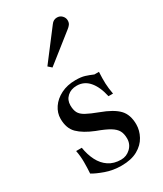

<svg xmlns="http://www.w3.org/2000/svg" viewBox="-187 -803 751 883"><g transform="rotate(-30 188.5 -361.5)"><path d="M188 8Q143 8 104 -6Q65 -20 44 -33Q46 -62 46 -93Q46 -124 40 -155H70Q76 -116 92 -84.5Q108 -53 135 -35Q162 -17 200 -17Q229 -17 250.5 -37.5Q272 -58 272 -88Q272 -113 263 -129.5Q254 -146 231 -160Q208 -174 164 -190Q109 -212 80.5 -240Q52 -268 52 -319Q52 -350 70.5 -377.5Q89 -405 122.5 -422Q156 -439 200 -439Q230 -439 249 -433Q268 -427 289 -418H313Q311 -383 312 -357Q313 -331 319 -299H295Q283 -354 257 -384Q231 -414 192 -414Q161 -414 141.5 -396Q122 -378 122 -350Q122 -326 130 -310.5Q138 -295 160 -283Q182 -271 222 -256Q285 -233 313 -204Q341 -175 341 -123Q341 -91 324.5 -60.5Q308 -30 274 -11Q240 8 188 8ZM138 -542 120 -558 239 -714Q251 -731 270 -731Q286 -731 296.5 -720Q307 -709 307 -695Q307 -682 301 -674Q295 -666 287 -660Z"/></g></svg>

Font: Ibarra Real Nova Medium
Style: Regular
Weight: 500
Designer: Jose Maria Ribagorda & Octavio Pardo
Foundry: Jose Maria Ribagorda
Version: Version 2.000